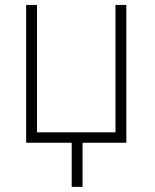

<svg xmlns="http://www.w3.org/2000/svg" viewBox="-20 -565 612 760"><path d="M480.1 -545.5H437.1V-41.2H126.4V-545.5H83.5V0H263.8V174.7H306.8V0H480.1Z"/></svg>

Font: Karasuma Gothic
Style: Thin
Weight: 200
Designer: Rasmus Andersson / Ryoko Ishizuka
Foundry: rsms
Version: Version 1.00